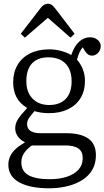

<svg xmlns="http://www.w3.org/2000/svg" viewBox="-20 -785 563 1035"><path d="M114 -582 92 -603 200 -743Q208 -754 218.5 -759.5Q229 -765 239 -765Q249 -765 257.5 -759.5Q266 -754 278 -739L382 -603L360 -582L238 -689ZM244 230Q196 230 156 222.5Q116 215 86.5 199.5Q57 184 41 160Q25 136 25 103Q25 78 35 57Q45 36 65 17.5Q85 -1 113 -16V-19Q89 -31 75.5 -50.5Q62 -70 62 -94Q62 -120 78 -144Q94 -168 125 -201V-204Q87 -227 69 -261Q51 -295 51 -342Q51 -395 74.5 -435Q98 -475 142 -497Q186 -519 246 -519Q269 -519 290 -515Q311 -511 330.5 -504Q350 -497 364 -488Q381 -538 407.5 -561Q434 -584 464 -584Q483 -584 496 -577Q509 -570 516 -559.5Q523 -549 523 -536Q523 -516 509 -500.5Q495 -485 476 -485Q465 -485 455.5 -491Q446 -497 437 -511L426 -530Q415 -517 407.5 -500.5Q400 -484 395 -463Q415 -441 426.5 -411.5Q438 -382 438 -350Q438 -295 414 -256Q390 -217 346.5 -196Q303 -175 245 -175Q221 -175 201.5 -178Q182 -181 166 -186Q151 -169 138.5 -152Q126 -135 126 -116Q126 -101 133.5 -90Q141 -79 157.5 -73Q174 -67 199 -67H337Q414 -67 455.5 -38.5Q497 -10 497 51Q497 89 483.5 118.5Q470 148 445.5 169Q421 190 389 203.5Q357 217 320 223.5Q283 230 244 230ZM248 181Q300 181 340 168Q380 155 403 129.5Q426 104 426 67Q426 32 402.5 15.5Q379 -1 331 -1H152Q128 15 111.5 38Q95 61 95 90Q95 137 133 159Q171 181 248 181ZM245 -219Q303 -219 334.5 -252Q366 -285 366 -347Q366 -408 333.5 -442Q301 -476 240 -476Q183 -476 152.5 -443Q122 -410 122 -347Q122 -288 155.5 -253.5Q189 -219 245 -219Z"/></svg>

Font: Literata 18pt Light
Style: Regular
Weight: 300
Designer: Latin by Veronika Burian and Jose Scaglione. Greek by Irene Vlachou. Cyrillic by Vera Evstafieva.
Foundry: TypeTogether
Version: Version 3.103;gftools[0.9.29]